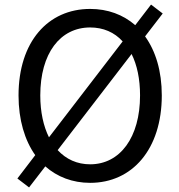

<svg xmlns="http://www.w3.org/2000/svg" viewBox="-20 -786 782 839"><path d="M107 33 178 -59C230 -13 297 13 374 13C558 13 687 -134 687 -369C687 -476 660 -563 614 -627L691 -727L640 -766L571 -676C518 -722 451 -747 374 -747C190 -747 61 -604 61 -369C61 -262 88 -173 134 -108L56 -6ZM156 -369C156 -553 243 -666 374 -666C431 -666 480 -645 516 -605L194 -186C170 -234 156 -297 156 -369ZM374 -68C317 -68 269 -90 232 -130L555 -550C579 -502 592 -441 592 -369C592 -186 505 -68 374 -68Z"/></svg>

Font: Source Han Sans HK
Style: Regular
Weight: 400
Designer: Ryoko NISHIZUKA 西塚涼子 (kana, bopomofo & ideographs); Paul D. Hunt (Latin, Greek & Cyrillic); Sandoll Communications 산돌커뮤니
Foundry: Adobe
Version: Version 2.000;hotconv 1.0.107;makeotfexe 2.5.65593